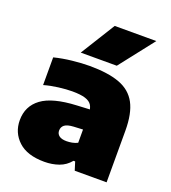

<svg xmlns="http://www.w3.org/2000/svg" viewBox="-147 -917 923 1036"><g transform="rotate(20 315.0 -398.5)"><path d="M226 11Q127.5 11 76.5 -36.5Q25.5 -84 25.5 -155.5Q25.5 -236 87.8 -282.2Q150 -328.5 288 -335L396.5 -340.5L419.5 -227L311 -221.5Q274.5 -219.5 259.2 -207.5Q244 -195.5 244 -175Q244 -156.5 258.2 -145.5Q272.5 -134.5 301 -134.5Q315.5 -134.5 332 -137.5Q348.5 -140.5 363.5 -148V-313.5Q363.5 -344 352.5 -362.5Q341.5 -381 314.2 -389.5Q287 -398 239 -398Q205.5 -398 161.5 -392.5Q117.5 -387 79 -376V-535Q126.5 -547 180.8 -553Q235 -559 280 -559Q386.5 -559 452.8 -534.5Q519 -510 549.8 -452.5Q580.5 -395 580.5 -296V0H397.5L382.5 -48H373Q347 -16 308.8 -2.5Q270.5 11 226 11ZM210 -610 333 -808H572L417 -610Z"/></g></svg>

Font: Encode Sans SemiExpanded Black
Style: Regular
Weight: 900
Width: 6
Designer: Multiple Designers
Foundry: Impallari Type
Version: Version 3.002